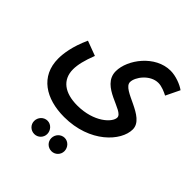

<svg xmlns="http://www.w3.org/2000/svg" viewBox="-235 -612 1211 1211"><g transform="rotate(45 371.0 -6.5)"><path d="M35 -5C35 153 159 230 322 230C551 230 684 82 684 -21C684 -132 460 -149 460 -220C460 -265 518 -343 591 -343C621 -343 656 -327 677 -316L722 -409C692 -431 637 -452 591 -452C455 -452 348 -309 348 -205C348 -70 562 -64 562 -5C562 38 478 120 329 120C218 120 149 71 149 -23C149 -64 161 -113 187 -180L88 -217C44 -121 35 -48 35 -5ZM418 439C450 439 476 413 476 381C476 348 450 320 418 320C385 320 359 348 359 381C359 413 385 439 418 439ZM265 439C297 439 323 413 323 381C323 348 297 320 265 320C232 320 206 348 206 381C206 413 232 439 265 439Z"/></g></svg>

Font: Noto Sans Arabic Cond SemBd
Style: Regular
Weight: 600
Width: 3
Designer: Monotype Design Team, Nadine Chahine, Nizar Qandah and Khaled Hosny
Foundry: Monotype Imaging Inc.
Version: Version 2.012